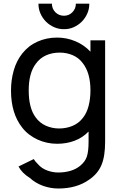

<svg xmlns="http://www.w3.org/2000/svg" viewBox="-20 -788 680 1073"><path d="M195 -767.5H270Q270 -739.5 289.5 -719.5Q309.5 -700 337.5 -700Q365.5 -700 384.5 -719.5Q404 -739.5 404 -767.5H479Q479.5 -739 468 -712.8Q456.5 -686.5 437 -667Q417.5 -647.5 391.8 -636Q366 -624.5 337.5 -625Q309 -624.5 282.8 -636Q256.5 -647.5 237 -667Q217.5 -686.5 206 -712.8Q194.5 -739 195 -767.5ZM567.5 -562.5V4Q567.5 85 547.5 133Q528 181.5 479 215.5Q409.5 265.5 306 265.5Q283.5 265.5 261.5 261.5Q239.5 257.5 219 250Q198.5 242.5 180.2 231.5Q162 220.5 147 206.5Q103.5 180 83.5 142.5L168.5 101Q175.5 113 192.5 130Q212.5 153 243.2 164.5Q274 176 306 176Q342 176 373.5 166.8Q405 157.5 428 138.5Q456.5 115 465.5 86.5Q475 58 475 3V-53Q442 -18.5 397 -1.5Q352 15.5 299 15.5Q270.5 15.5 242.8 9.5Q215 3.5 190 -8Q165 -19.5 143 -36.2Q121 -53 104 -75Q41.5 -154 41.5 -282.5Q41.5 -341 56.8 -394.5Q72 -448 104 -488.5Q138.5 -532.5 189.2 -555.2Q240 -578 299 -578Q353 -578 402 -557.2Q451 -536.5 485.5 -499V-562.5ZM485.5 -282.5Q485.5 -381.5 441.5 -436.5Q420 -465 386.5 -479.5Q353 -494 313.5 -494Q271 -494 236.8 -478.5Q202.5 -463 180 -431.5Q140.5 -379.5 140.5 -282.5Q140.5 -184 179 -132.5Q201.5 -101 236.2 -85.5Q271 -70 310.5 -70Q350 -70 384.5 -84.2Q419 -98.5 441.5 -127Q464 -154 474.8 -194.8Q485.5 -235.5 485.5 -282.5Z"/></svg>

Font: Russisch Sans Medium
Style: Regular
Weight: 500
Width: 4
Designer: Michael Sharanda (font) & Cristiano Sobral (main changes)
Foundry: Michael Sharanda
Version: Version 2.00;September 8, 2020;FontCreator 13.0.0.2681 64-bi